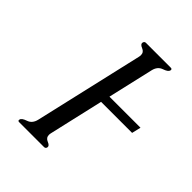

<svg xmlns="http://www.w3.org/2000/svg" viewBox="-192 -772 878 878"><g transform="rotate(45 247.0 -333.5)"><path d="M483.4 -330.6H282.7L222.7 -69.3Q220.7 -61.5 220.7 -55.7Q220.7 -36.6 239.7 -29.1Q258.8 -21.5 256.3 -9.8Q253.9 0 244.1 0H83.5Q75.7 0 75.7 -6.3Q75.7 -7.8 76.2 -9.8Q79.1 -21.5 104.5 -30Q129.9 -38.6 137.2 -69.3L258.8 -596.7Q260.7 -604.5 260.7 -610.4Q260.7 -629.4 241.7 -637Q222.7 -644.5 225.1 -656.2Q227.5 -666.5 237.3 -666.5H397.9Q407.7 -666.5 405.3 -656.2Q402.3 -644.5 377 -636Q351.6 -627.4 344.2 -596.7L293 -374.5H493.7Z"/></g></svg>

Font: Caudex
Style: Italic
Weight: 400
Italic angle: -13°
Version: Version 1.04